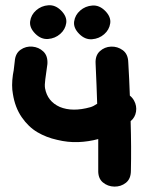

<svg xmlns="http://www.w3.org/2000/svg" viewBox="-20 -708 587 729"><path d="M477 -60Q479 -149 476 -248Q493 -262 496.5 -284Q500 -306 489 -326Q483 -337 473 -345Q471 -406 467 -472Q466 -503 446 -517.5Q426 -532 401.5 -531Q377 -530 359 -513.5Q341 -497 343 -466Q347 -380 349 -314Q334 -304 323 -301Q255 -282 207 -302Q160 -323 151 -373Q149 -385 152 -407Q160 -464 160 -465Q162 -496 144.5 -512.5Q127 -529 102.5 -531Q78 -533 58 -519Q38 -505 36 -475L34 -458Q33 -450 32 -441Q30 -431 29 -424Q23 -382 29 -351Q37 -300 62.5 -263Q88 -226 122 -206Q156 -186 197 -177Q238 -167 277 -168.5Q316 -170 353 -180V-62Q352 -31 370.5 -15.5Q389 0 414 0.5Q439 1 458 -14Q477 -29 477 -60ZM212 -668Q190 -690 163.5 -688Q137 -686 117.5 -669Q98 -652 94.5 -627.5Q91 -603 114 -580Q136 -558 162.5 -560Q189 -562 208.5 -579Q228 -596 231.5 -620.5Q235 -645 212 -668ZM379 -667Q357 -689 330.5 -687Q304 -685 284.5 -668Q265 -651 261.5 -626.5Q258 -602 281 -579Q303 -557 329.5 -559Q356 -561 375.5 -578Q395 -595 398.5 -619.5Q402 -644 379 -667Z"/></svg>

Font: Balsamiq Sans
Style: Bold
Weight: 700
Designer: Michael Angeles
Foundry: Balsamiq SRL
Version: Version 1.020; ttfautohint (v1.8.4.7-5d5b);gftools[0.9.26]